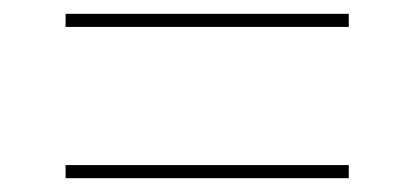

<svg xmlns="http://www.w3.org/2000/svg" viewBox="-20 -489 600 278"><path d="M75 -450V-469H485V-450ZM75 -231V-250H485V-231Z"/></svg>

Font: Montserrat Alternates Thin
Style: Regular
Weight: 100
Designer: Julieta Ulanovsky
Foundry: Julieta Ulanovsky
Version: Version 9.000